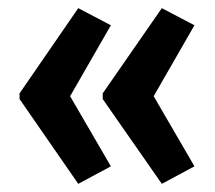

<svg xmlns="http://www.w3.org/2000/svg" viewBox="-20 -506 528 471"><path d="M28 -277 172 -486 252 -444 152 -270 252 -98 172 -55 28 -263ZM232 -277 377 -486 457 -444 357 -270 457 -98 377 -55 232 -263Z"/></svg>

Font: Noto Sans Display ExtraCondensed SemiBold
Style: Regular
Weight: 600
Width: 2
Designer: Monotype Design Team
Foundry: Monotype Imaging Inc.
Version: Version 2.003